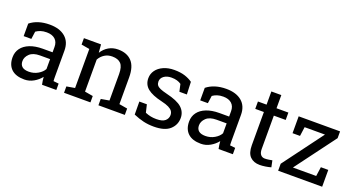

<svg xmlns="http://www.w3.org/2000/svg" viewBox="-45 -1195 3212 1745"><g transform="rotate(20 1560.5 -323.0)"><path d="M207 10.3Q124.5 10.3 81.5 -30Q38.6 -70.3 38.6 -143.6Q38.6 -193.8 66.4 -231.4Q93.8 -268.6 146 -289.3Q198.2 -310.1 271 -310.1H365.2V-361.8Q365.2 -409.7 336.2 -436Q307.1 -462.4 254.4 -462.4Q221.2 -462.4 196.8 -454.3Q172.4 -446.3 152.3 -432.1L142.1 -358.4H67.9V-479.5Q103.5 -508.3 150.9 -523.2Q198.2 -538.1 255.9 -538.1Q352.1 -538.1 406.7 -492.2Q461.4 -446.3 461.4 -360.8V-106.4Q461.4 -96.2 461.7 -86.4Q461.9 -76.7 462.9 -66.9L514.2 -61.5V0H376Q371.6 -21.5 369.1 -38.6Q366.7 -55.7 365.7 -72.8Q337.9 -37.1 296.1 -13.4Q254.4 10.3 207 10.3ZM221.2 -70.3Q269 -70.3 308.6 -93.3Q348.1 -116.2 365.2 -148.4V-244.1H267.6Q201.2 -244.1 168 -212.4Q134.8 -180.7 134.8 -141.6Q134.8 -106.9 156.2 -88.6Q177.7 -70.3 221.2 -70.3Z M588.9 0V-61.5L668.5 -75.2V-452.6L588.9 -466.3V-528.3H754.4L761.2 -449.7Q787.6 -491.7 827.4 -514.9Q867.2 -538.1 918 -538.1Q1003.4 -538.1 1050.3 -488Q1097.2 -438 1097.2 -333.5V-75.2L1176.8 -61.5V0H921.4V-61.5L1001 -75.2V-331.5Q1001 -401.4 973.4 -430.7Q945.8 -460 889.2 -460Q847.7 -460 815.7 -439.9Q783.7 -419.9 764.6 -385.3V-75.2L844.2 -61.5V0Z M1458.5 10.3Q1405.3 10.3 1358.9 -0.5Q1312.5 -11.2 1260.3 -33.7L1259.3 -159.2H1332L1350.1 -83.5Q1377.4 -72.3 1403.1 -67.1Q1428.7 -62 1458.5 -62Q1517.1 -62 1542.5 -84.5Q1567.9 -106.9 1567.9 -140.1Q1567.9 -161.1 1556.9 -177.5Q1545.9 -193.8 1520 -206.8Q1494.1 -219.7 1449.2 -230Q1353.5 -252 1308.3 -288.8Q1263.2 -325.7 1263.2 -387.2Q1263.2 -429.2 1287.6 -463.4Q1312 -497.6 1357.2 -517.8Q1402.3 -538.1 1460.9 -538.1Q1521 -538.1 1563.7 -524.4Q1606.4 -510.7 1638.2 -487.8L1643.1 -367.2H1570.8L1555.2 -437.5Q1538.1 -450.2 1514.6 -457Q1491.2 -463.9 1460.9 -463.9Q1416 -463.9 1387.9 -442.9Q1359.9 -421.9 1359.9 -390.1Q1359.9 -369.1 1369.9 -355.2Q1379.9 -341.3 1403.1 -331.3Q1426.3 -321.3 1466.3 -311.5Q1576.7 -285.6 1620.4 -245.6Q1664.1 -205.6 1664.1 -147Q1664.1 -80.1 1614.5 -34.9Q1564.9 10.3 1458.5 10.3Z M1914.6 10.3Q1832 10.3 1789.1 -30Q1746.1 -70.3 1746.1 -143.6Q1746.1 -193.8 1773.9 -231.4Q1801.3 -268.6 1853.5 -289.3Q1905.8 -310.1 1978.5 -310.1H2072.8V-361.8Q2072.8 -409.7 2043.7 -436Q2014.6 -462.4 1961.9 -462.4Q1928.7 -462.4 1904.3 -454.3Q1879.9 -446.3 1859.9 -432.1L1849.6 -358.4H1775.4V-479.5Q1811 -508.3 1858.4 -523.2Q1905.8 -538.1 1963.4 -538.1Q2059.6 -538.1 2114.3 -492.2Q2168.9 -446.3 2168.9 -360.8V-106.4Q2168.9 -96.2 2169.2 -86.4Q2169.4 -76.7 2170.4 -66.9L2221.7 -61.5V0H2083.5Q2079.1 -21.5 2076.7 -38.6Q2074.2 -55.7 2073.2 -72.8Q2045.4 -37.1 2003.7 -13.4Q1961.9 10.3 1914.6 10.3ZM1928.7 -70.3Q1976.6 -70.3 2016.1 -93.3Q2055.7 -116.2 2072.8 -148.4V-244.1H1975.1Q1908.7 -244.1 1875.5 -212.4Q1842.3 -180.7 1842.3 -141.6Q1842.3 -106.9 1863.8 -88.6Q1885.3 -70.3 1928.7 -70.3Z M2482.9 8.3Q2424.3 8.3 2389.9 -26.1Q2355.5 -60.5 2355.5 -136.2V-457H2272V-528.3H2355.5V-655.8H2451.7V-528.3H2566.4V-457H2451.7V-136.2Q2451.7 -98.1 2466.8 -80.1Q2481.9 -62 2507.3 -62Q2524.4 -62 2545.4 -65.2Q2566.4 -68.4 2578.1 -70.8L2591.3 -7.8Q2570.3 -1.5 2539.8 3.4Q2509.3 8.3 2482.9 8.3Z M2659.7 0V-67.4L2947.3 -454.1H2750.5L2738.3 -365.2H2666V-528.3H3066.4V-462.9L2775.9 -73.2H3001L3013.7 -162.6H3085.4V0Z"/></g></svg>

Font: Hanuman
Style: Regular
Weight: 400
Designer: Danh Hong
Foundry: Danh Hong
Version: Version 9.000